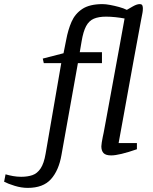

<svg xmlns="http://www.w3.org/2000/svg" viewBox="-164 -747 746 934"><path d="M-29 167Q-60 167 -92.5 157Q-125 147 -144 137L-137 101Q-120 106 -100.5 109.5Q-81 113 -61 113Q-30 113 -6.5 105Q17 97 33.5 72.5Q50 48 58 0L134 -440H49L44 -462L145 -488L158 -553Q167 -602 184 -641Q201 -680 236.5 -703.5Q272 -727 335 -727Q350 -727 371.5 -723Q393 -719 415 -713Q437 -707 453 -699Q463 -705 482.5 -716Q502 -727 515 -727Q526 -727 528.5 -720.5Q531 -714 531 -707Q531 -701 530.5 -694.5Q530 -688 529 -684Q528 -680 522.5 -650.5Q517 -621 508 -572Q499 -523 487.5 -461Q476 -399 463.5 -329Q451 -259 438 -188Q425 -117 413 -51H502V-21Q459 -6 427.5 1.5Q396 9 377 9Q350 9 339.5 -2.5Q329 -14 329 -35Q329 -40 331 -54Q333 -68 336 -81.5Q339 -95 340 -100Q343 -116 350.5 -156.5Q358 -197 368.5 -254.5Q379 -312 391.5 -380Q404 -448 417 -519Q430 -590 442 -657Q421 -661 397 -663.5Q373 -666 352 -666Q316 -666 292.5 -656Q269 -646 255 -620Q241 -594 233 -546L224 -493H332V-440H215L135 7Q122 82 84 124.5Q46 167 -29 167Z"/></svg>

Font: Manuale
Style: Italic
Weight: 400
Italic angle: -11°
Designer: Eduardo Tunni / Pablo Cosgaya
Foundry: Eduardo Tunni / Pablo Cosgaya
Version: Version 1.002